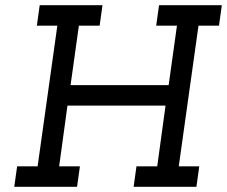

<svg xmlns="http://www.w3.org/2000/svg" viewBox="-20 -720 875 740"><path d="M593 -700 582 -621H662L630 -392H252L284 -621H364L375 -700H133L122 -621H201L125 -79H46L35 0H277L288 -79H208L240 -313H618L586 -79H506L495 0H737L748 -79H669L745 -621H824L835 -700Z"/></svg>

Font: Josefin Slab Thin
Style: Bold Italic
Weight: 700
Italic angle: -12°
Version: Version 2.000